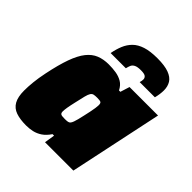

<svg xmlns="http://www.w3.org/2000/svg" viewBox="-197 -850 991 991"><g transform="rotate(45 298.0 -354.5)"><path d="M151 8Q106 8 76 -2.5Q46 -13 31 -39.5Q16 -66 16 -113Q16 -140 19.5 -175Q23 -210 32 -253Q48 -331 66.5 -382.5Q85 -434 108.5 -463.5Q132 -493 162 -505Q192 -517 230 -517Q258 -517 283 -513Q308 -509 328.5 -497Q349 -485 362 -459H372L388 -510H596L488 0H281L290 -57H279Q261 -30 240 -16Q219 -2 196.5 3Q174 8 151 8ZM268 -157Q282 -157 290 -158.5Q298 -160 302.5 -165.5Q307 -171 311 -182Q314 -190 318 -205.5Q322 -221 326 -239.5Q330 -258 334 -276Q338 -294 340 -309Q342 -324 342 -331Q342 -346 335.5 -349.5Q329 -353 309 -353Q294 -353 285 -351Q276 -349 270 -340Q264 -331 259 -311Q254 -291 246 -255Q239 -225 236 -206.5Q233 -188 233 -177Q233 -168 236.5 -163.5Q240 -159 248 -158Q256 -157 268 -157ZM195 -565Q201 -598 212.5 -626Q224 -654 244.5 -674.5Q265 -695 299 -706Q333 -717 385 -717Q438 -717 469 -705.5Q500 -694 513 -673Q526 -652 526 -623Q526 -610 524 -595.5Q522 -581 518 -565H407Q409 -571 410 -577Q411 -583 411 -588Q411 -599 402.5 -606Q394 -613 368 -613Q343 -613 330.5 -606.5Q318 -600 313.5 -589Q309 -578 306 -565Z"/></g></svg>

Font: Saira Thin Black
Style: Italic
Weight: 900
Italic angle: -12°
Version: Version 1.101